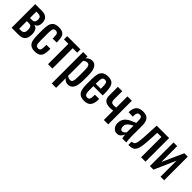

<svg xmlns="http://www.w3.org/2000/svg" viewBox="260 -1858 3321 3321"><g transform="rotate(45 1920.0 -198.0)"><path d="M54 0V-578H216Q275 -578 308.5 -558.5Q342 -539 356.5 -507.5Q371 -476 372 -440Q373 -397 358 -363Q343 -329 296 -315Q332 -308 351.5 -285.5Q371 -263 378.5 -232Q386 -201 386 -168Q386 -118 371.5 -80Q357 -42 321.5 -21Q286 0 221 0ZM159 -345H211Q242 -345 260 -363Q278 -381 278 -427Q278 -468 257 -484Q236 -500 200 -500H159ZM159 -81H197Q220 -81 239 -87.5Q258 -94 269.5 -114Q281 -134 281 -172Q281 -217 270.5 -237.5Q260 -258 242.5 -263Q225 -268 202 -268H159Z M627 8Q556 8 519.5 -20.5Q483 -49 470.5 -101Q458 -153 458 -222V-355Q458 -428 471 -479.5Q484 -531 520.5 -558.5Q557 -586 627 -586Q690 -586 724.5 -565.5Q759 -545 772 -504.5Q785 -464 785 -404V-370H688V-405Q688 -461 675.5 -484Q663 -507 628 -507Q588 -507 576.5 -479Q565 -451 565 -377V-195Q565 -121 579 -96Q593 -71 629 -71Q669 -71 678.5 -99Q688 -127 688 -171V-218H785V-178Q785 -120 771.5 -78Q758 -36 723.5 -14Q689 8 627 8Z M945 0V-498H837V-578H1161V-498H1052V0Z M1226 190V-578H1333V-532Q1352 -554 1379 -570Q1406 -586 1443 -586Q1488 -586 1514.5 -562.5Q1541 -539 1554 -503.5Q1567 -468 1571 -431.5Q1575 -395 1575 -369V-229Q1575 -168 1563 -113.5Q1551 -59 1519.5 -25.5Q1488 8 1431 8Q1400 8 1376 -7.5Q1352 -23 1333 -43V190ZM1410 -76Q1438 -76 1450 -96.5Q1462 -117 1465 -152Q1468 -187 1468 -229V-369Q1468 -405 1464 -435.5Q1460 -466 1447 -484Q1434 -502 1406 -502Q1385 -502 1366 -493Q1347 -484 1333 -472V-102Q1348 -91 1367 -83.5Q1386 -76 1410 -76Z M1832 8Q1764 8 1727 -18.5Q1690 -45 1675.5 -96.5Q1661 -148 1661 -223V-355Q1661 -432 1676 -483Q1691 -534 1728.5 -560Q1766 -586 1832 -586Q1905 -586 1939.5 -556Q1974 -526 1985 -469.5Q1996 -413 1996 -334V-287H1768V-171Q1768 -119 1783.5 -95Q1799 -71 1833 -71Q1869 -71 1880 -97Q1891 -123 1891 -166V-201H1995V-179Q1995 -92 1958 -42Q1921 8 1832 8ZM1768 -345H1891V-397Q1891 -450 1881 -478.5Q1871 -507 1831 -507Q1792 -507 1780 -479Q1768 -451 1768 -376Z M2310 0V-229Q2291 -227 2272 -225Q2253 -223 2233 -223Q2190 -223 2154 -235Q2118 -247 2097 -278.5Q2076 -310 2076 -367V-578H2183V-366Q2183 -335 2197.5 -317Q2212 -299 2258 -299Q2270 -299 2283 -300.5Q2296 -302 2310 -304V-578H2417V0Z M2630 8Q2596 8 2570 -11.5Q2544 -31 2529 -61.5Q2514 -92 2514 -126Q2514 -180 2532 -217Q2550 -254 2581.5 -279.5Q2613 -305 2654.5 -324Q2696 -343 2742 -361V-402Q2742 -455 2732 -480.5Q2722 -506 2684 -506Q2651 -506 2637 -484Q2623 -462 2623 -424V-395L2517 -399Q2519 -495 2561 -540.5Q2603 -586 2691 -586Q2777 -586 2813 -539Q2849 -492 2849 -403V-139Q2849 -99 2852 -63.5Q2855 -28 2859 0H2761Q2758 -16 2753.5 -40.5Q2749 -65 2747 -85Q2737 -51 2708.5 -21.5Q2680 8 2630 8ZM2672 -84Q2688 -84 2702 -93Q2716 -102 2727 -113.5Q2738 -125 2742 -132V-296Q2709 -277 2681.5 -258.5Q2654 -240 2637.5 -216.5Q2621 -193 2621 -159Q2621 -124 2634 -104Q2647 -84 2672 -84Z M2915 5V-76Q2955 -76 2974 -98Q2993 -120 3000.5 -175Q3008 -230 3013 -327L3026 -578H3329V0H3222V-497H3120L3111 -327Q3106 -228 3096.5 -163Q3087 -98 3067 -61.5Q3047 -25 3013.5 -10Q2980 5 2927 5Z M3437 0V-578H3527V-189L3701 -578H3785V0H3697V-392L3524 0Z"/></g></svg>

Font: Oswald
Style: Regular
Weight: 400
Designer: Vernon Adams
Foundry: Vernon Adams
Version: Version 4.103; ttfautohint (v1.8.3)